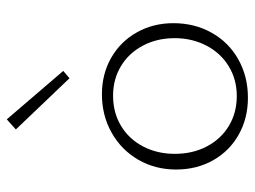

<svg xmlns="http://www.w3.org/2000/svg" viewBox="-110 -618 732 551"><g transform="rotate(-90 255.5 -342.0)"><path d="M160 -662 189 -688 328 -526 307 -508ZM45 -202Q45 -262 73 -310.5Q101 -359 150.5 -387Q200 -415 261 -415Q319 -415 365.5 -388.5Q412 -362 438.5 -315Q465 -268 465 -210Q465 -149 437.5 -100Q410 -51 361 -23.5Q312 4 251 4Q192 4 145 -22.5Q98 -49 71.5 -96Q45 -143 45 -202ZM422 -206Q422 -257 400.5 -297.5Q379 -338 341.5 -360.5Q304 -383 257 -383Q208 -383 170 -360Q132 -337 111 -296.5Q90 -256 90 -206Q90 -154 111.5 -113.5Q133 -73 170.5 -50.5Q208 -28 256 -28Q304 -28 342 -51.5Q380 -75 401 -116Q422 -157 422 -206Z"/></g></svg>

Font: Ysabeau Infant Light
Style: Regular
Weight: 300
Designer: Christian Thalmann (Catharsis Fonts)
Version: Version 0.003